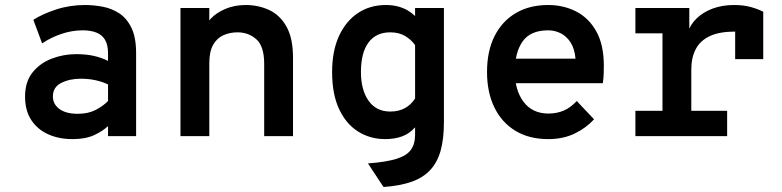

<svg xmlns="http://www.w3.org/2000/svg" viewBox="-20 -543 3120 766"><path d="M269 12Q215.5 12 172.8 -7Q130 -26 105 -63.8Q80 -101.5 80 -158Q80 -217 110 -254.2Q140 -291.5 186.8 -309.2Q233.5 -327 284 -327Q323 -327 353.5 -320.2Q384 -313.5 411 -300V-330Q411 -364 399 -384.2Q387 -404.5 364.2 -413.2Q341.5 -422 310 -422Q267.5 -422 225.8 -408Q184 -394 148 -370L113 -464Q150 -487.5 204 -505.2Q258 -523 320 -523Q354 -523 389.8 -516.2Q425.5 -509.5 455.8 -489.8Q486 -470 504.5 -431.8Q523 -393.5 523 -331V0H411V-40Q390 -20 355.8 -4Q321.5 12 269 12ZM290 -89Q332 -89 361.8 -104.5Q391.5 -120 411 -140V-206Q390 -216.5 361.8 -222.8Q333.5 -229 302 -229Q258 -229 224.5 -212.2Q191 -195.5 191 -158Q191 -127.5 217 -108.2Q243 -89 290 -89Z M700 0V-511H815V-390L800 -424Q800 -446.5 821.5 -469.2Q843 -492 879.2 -507.5Q915.5 -523 960 -523Q1011 -523 1054 -503Q1097 -483 1123 -436.8Q1149 -390.5 1149 -312V0H1034V-288Q1034 -358.5 1002.8 -386.2Q971.5 -414 928 -414Q897.5 -414 871.8 -402.8Q846 -391.5 830.5 -364.5Q815 -337.5 815 -290V0Z M1510 203 1448 109Q1520.5 103.5 1561.5 90.8Q1602.5 78 1619.2 54.8Q1636 31.5 1636 -5V-35Q1613.5 -9.5 1583.8 1.2Q1554 12 1517 12Q1457 12 1409 -18Q1361 -48 1333 -107.5Q1305 -167 1305 -256Q1305 -339 1332.2 -398.8Q1359.5 -458.5 1407.8 -490.8Q1456 -523 1519 -523Q1546.5 -523 1568.5 -517Q1590.5 -511 1607.2 -501Q1624 -491 1636 -479V-511H1751V-54Q1751 11 1738 57.8Q1725 104.5 1696.5 135.2Q1668 166 1622 182.2Q1576 198.5 1510 203ZM1537 -98Q1570 -98 1594.8 -111.2Q1619.5 -124.5 1636 -150V-363Q1622 -383.5 1597.2 -398.8Q1572.5 -414 1537 -414Q1480 -414 1450 -373.2Q1420 -332.5 1420 -256Q1420 -184 1450.5 -141Q1481 -98 1537 -98Z M2167 12Q2091 12 2036.2 -21.2Q1981.5 -54.5 1952.2 -114.8Q1923 -175 1923 -256Q1923 -339 1953 -398.8Q1983 -458.5 2037.8 -490.8Q2092.5 -523 2167 -523Q2228.5 -523 2279 -497Q2329.5 -471 2359.2 -417.5Q2389 -364 2389 -281Q2389 -267.5 2388.5 -249Q2388 -230.5 2385 -211H2011V-309H2276Q2272.5 -348.5 2256.5 -373.5Q2240.5 -398.5 2217 -410.2Q2193.5 -422 2167 -422Q2096.5 -422 2065.2 -378Q2034 -334 2034 -258Q2034 -182.5 2069.2 -136.2Q2104.5 -90 2168 -90Q2202 -90 2229.5 -102Q2257 -114 2281 -140L2350 -67Q2318 -32 2272.2 -10Q2226.5 12 2167 12Z M2515 0V-101H2623V-410H2515V-511H2730V-398L2724 -413Q2733.5 -444.5 2759.2 -469.5Q2785 -494.5 2823.2 -508.8Q2861.5 -523 2908 -523Q2946.5 -523 2976 -514.8Q3005.5 -506.5 3025 -496V-307H2913V-462L2962 -412Q2947 -414.5 2934.2 -415.8Q2921.5 -417 2913 -417Q2850 -417 2811.5 -398.8Q2773 -380.5 2755.5 -346.5Q2738 -312.5 2738 -266V-101H2881V0Z"/></svg>

Font: Overpass Mono
Style: Bold
Weight: 700
Monospace: yes
Designer: Delve Withrington, Dave Bailey
Foundry: Delve Fonts LLC
Version: Version 4.000